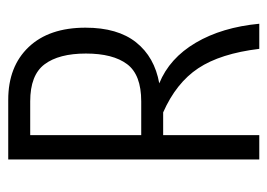

<svg xmlns="http://www.w3.org/2000/svg" viewBox="-114 -552 665 478"><g transform="rotate(-90 219.0 -312.5)"><path d="M399.4 0H336.9Q325.2 -96.7 288.6 -151.9Q252 -207 178.7 -239.3H122.1V0H61.5V-625H210Q293 -625 341.3 -574.2Q389.6 -523.4 389.6 -432.6Q389.6 -352.5 353 -306.6Q316.4 -260.7 251 -249Q313.5 -223.6 352.1 -158.2Q390.6 -92.8 399.4 0ZM122.1 -293.9H206.1Q272.5 -293.9 298.8 -329.1Q325.2 -364.3 325.2 -431.6Q325.2 -499 298.3 -534.7Q271.5 -570.3 206.1 -570.3H122.1Z"/></g></svg>

Font: Sudo Light
Style: Regular
Weight: 300
Monospace: yes
Designer: Jens Kutilek
Foundry: Jens Kutilek
Version: Version 0.040